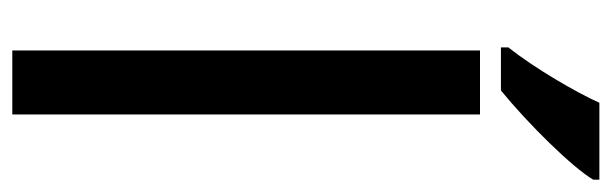

<svg xmlns="http://www.w3.org/2000/svg" viewBox="-361 -633 994 312"><g transform="rotate(90 136.0 -477.0)"><path d="M57 -794H127C181 -838 252 -910 272 -944V-954H147C130 -916 91 -849 57 -806ZM62 0H166V-760H62Z"/></g></svg>

Font: Kathrein 67 Medium Condensed
Style: Regular
Weight: 500
Width: 3
Designer: Lazydogs Typefoundry, based on Open Sans by Ascender Corporation
Foundry: Lazydogs Typefoundry
Version: Version 1.003;PS 001.003;hotconv 1.0.88;makeotf.lib2.5.64775